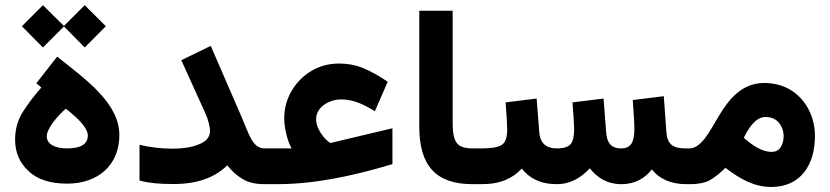

<svg xmlns="http://www.w3.org/2000/svg" viewBox="-20 -727 3277 758"><path d="M143.1 -381.3C114.3 -348.6 89.8 -316.4 69.8 -284.7C49.8 -252.9 39.6 -216.3 39.6 -175.8C39.6 -126 57.1 -84.5 92.3 -51.8C127 -18.6 178.2 -2 245.6 -2C365.7 -2 451.2 -74.2 451.2 -193.4C451.2 -318.8 322.3 -411.1 205.6 -503.4L123.5 -398.4ZM326.7 -192.4C326.7 -158.2 299.3 -141.1 245.1 -141.1C195.8 -141.1 164.6 -158.7 164.6 -188.5C164.6 -219.7 206.1 -268.1 239.7 -297.9C252 -288.6 265.1 -277.3 278.8 -265.1C305.7 -240.2 326.7 -213.4 326.7 -192.4ZM66.4 -623.5 149.4 -539.6 232.4 -622.6 314.5 -539.6 397.9 -623.5 314.5 -706.5 232.4 -624.5 149.4 -706.5Z M809.1 -210.9C809.1 -192.9 801.3 -178.2 786.1 -168C755.4 -147 706.1 -140.1 657.7 -140.1C619.1 -140.1 571.3 -145.5 530.8 -155.3V-14.2C551.8 -8.8 572.3 -5.4 592.3 -3.4C612.3 -1.5 636.2 -0.5 665 -0.5C762.2 -0.5 828.1 -26.9 877.4 -74.2C894.5 -52.2 914.1 -34.7 936.5 -21C958.5 -6.8 987.8 0 1024.4 0H1044.9V-141.1H1024.4C976.6 -141.1 962.9 -198.2 933.6 -265.6L812 -545.9L695.8 -489.3L792.5 -275.9C796.4 -267.6 800.3 -256.3 803.7 -243.2C807.1 -230 809.1 -219.2 809.1 -210.9Z M1025.4 -141.1V0H1074.7C1216.8 0 1365.2 -29.8 1529.3 -79.1V-220.7L1291.5 -164.1C1287.6 -162.6 1285.2 -162.1 1283.7 -162.6C1263.2 -175.3 1228 -215.8 1228 -256.8C1228 -305.7 1281.7 -334.5 1326.7 -334.5C1377.4 -334.5 1417.5 -313.5 1460 -288.1L1510.7 -404.3C1479 -425.8 1448.2 -443.4 1418 -456.5C1387.7 -469.7 1354 -476.1 1317.4 -476.1C1277.8 -476.1 1241.7 -466.3 1209 -446.8C1143.6 -407.2 1102.1 -337.9 1102.1 -260.7C1102.1 -242.7 1104.5 -222.2 1109.9 -199.7C1115.2 -176.8 1122.1 -157.2 1131.3 -141.1Z M1635.3 -226.6C1635.3 -75.7 1698.7 0 1844.7 0H1856.9V-141.1H1844.7C1813 -141.1 1792.5 -148.9 1782.2 -164.1C1772 -179.2 1767.1 -203.6 1767.1 -238.3V-684.6H1635.3Z M2433.1 0C2489.3 0 2526.9 -24.9 2553.7 -58.1C2580.6 -22.5 2627.4 0 2687.5 0H2701.2V-141.1H2686.5C2636.2 -141.1 2614.3 -157.7 2610.8 -206.1L2600.6 -347.2L2478 -332C2479.5 -312 2481 -290.5 2482.4 -268.6C2483.9 -246.6 2484.4 -229.5 2484.4 -217.8C2484.4 -168.9 2472.7 -141.1 2432.1 -141.1C2391.1 -141.1 2375.5 -165.5 2373 -206.1L2362.8 -337.9L2240.2 -322.8C2243.2 -289.1 2246.6 -230 2246.6 -217.8C2246.6 -189 2242.2 -169.4 2232.9 -158.2C2223.6 -147 2205.6 -141.1 2178.7 -141.1C2135.3 -141.1 2111.8 -162.6 2108.9 -206.1L2098.6 -337.9L1976.1 -322.8C1979 -288.6 1982.4 -231.9 1982.4 -217.8C1982.4 -184.1 1975.1 -163.1 1960 -154.3C1944.8 -145.5 1918.9 -141.1 1883.3 -141.1H1837.4V0H1882.3C1958 0 2004.4 -23.9 2040 -61.5C2068.8 -24.4 2111.8 0 2177.7 0C2234.9 0 2275.4 -27.3 2308.6 -62.5C2335.9 -27.3 2375 0 2433.1 0Z M3024.9 11.2C3140.1 11.2 3197.3 -75.2 3197.3 -189.9C3197.3 -227.5 3189 -262.2 3172.9 -293.9C3140.1 -357.4 3079.1 -399.4 2997.1 -399.4C2909.2 -399.4 2857.9 -335.9 2818.8 -270.5C2779.3 -204.6 2748.5 -141.1 2700.7 -141.1H2681.6V0H2703.1C2740.2 0 2768.6 -6.3 2788.1 -19C2807.1 -31.2 2825.7 -46.4 2843.8 -64.5C2899.9 -21.5 2957 11.2 3024.9 11.2ZM3001.5 -265.1C3024.4 -265.1 3042 -257.8 3054.7 -242.7C3067.4 -227.5 3073.7 -209.5 3073.7 -189C3073.7 -172.9 3069.8 -158.7 3062.5 -146.5C3055.2 -133.8 3042.5 -127.4 3025.4 -127.4C3011.2 -127.4 2991.2 -131.8 2967.8 -145C2952.1 -154.3 2935.5 -166 2916.5 -183.1C2933.1 -216.8 2961.4 -265.1 3001.5 -265.1Z"/></svg>

Font: Vazirmatn ExtraBold
Style: Regular
Weight: 800
Designer: Saber Rastikerdar
Foundry: Saber Rastikerdar
Version: Version 33.003